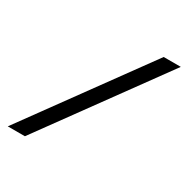

<svg xmlns="http://www.w3.org/2000/svg" viewBox="-155 -791 905 932"><g transform="rotate(30 297.5 -325.0)"><path d="M595 -660H499L12 10H108Z"/></g></svg>

Font: Gamestation Extended
Style: Italic
Weight: 400
Width: 7
Designer: Jonas Hecksher
Foundry: Jonas Hecksher, Playtypeª, e-types AS
Version: Version 1.003